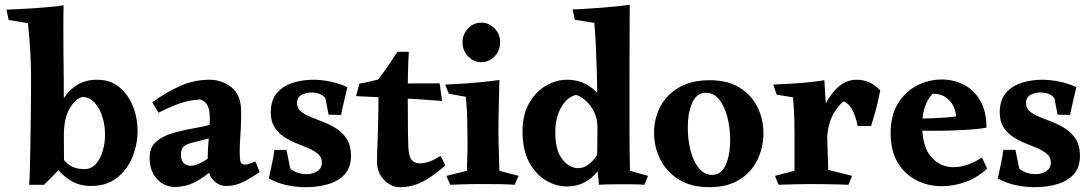

<svg xmlns="http://www.w3.org/2000/svg" viewBox="-20 -767 4523 797"><path d="M244 -745Q243 -717 243 -687.5Q243 -658 243 -629Q243 -577 243.5 -535Q244 -493 244.5 -451.5Q245 -410 245 -358Q245 -337 245 -298.5Q245 -260 245 -217Q245 -174 245.5 -137Q246 -100 246 -82L224 -63Q213 -50 196.5 -33.5Q180 -17 163 0H101Q103 -26 104 -68Q105 -110 106 -160Q107 -210 107.5 -261Q108 -312 108.5 -357Q109 -402 109 -434Q109 -493 106 -548Q103 -603 96 -671L16 -684L7 -727Q24 -728 53.5 -729Q83 -730 118 -732.5Q153 -735 186.5 -738Q220 -741 244 -745ZM383 -436Q438 -436 475 -405.5Q512 -375 531.5 -326.5Q551 -278 551 -224Q551 -167 529.5 -114.5Q508 -62 465 -28.5Q422 5 357 5Q302 5 260.5 -26Q219 -57 189 -105L215 -147Q231 -115 258 -90Q285 -65 331 -65Q358 -65 377 -85.5Q396 -106 406 -139Q416 -172 416 -208Q416 -244 406 -278.5Q396 -313 376 -337Q356 -361 326 -365Q295 -360 270 -318.5Q245 -277 245 -204L216 -291Q226 -330 247.5 -363Q269 -396 303 -416Q337 -436 383 -436Z M850 -436Q903 -436 942 -403.5Q981 -371 981 -305Q981 -262 979.5 -233Q978 -204 976.5 -181.5Q975 -159 975 -135Q975 -107 978.5 -95.5Q982 -84 998 -84Q1012 -84 1040 -97L1058 -53Q1022 -28 989 -11.5Q956 5 919 5Q888 5 865 -19.5Q842 -44 842 -97Q842 -146 846.5 -193.5Q851 -241 851 -278Q851 -309 842 -328Q833 -347 812 -354Q766 -352 724 -337Q682 -322 638 -299L612 -342Q669 -384 727.5 -410Q786 -436 850 -436ZM921 -279 861 -196Q839 -191 822 -186Q805 -181 791 -178Q757 -171 744 -160.5Q731 -150 731 -124Q731 -103 742 -91Q753 -79 772 -79Q795 -79 830.5 -100.5Q866 -122 891 -155L910 -114Q894 -94 864.5 -65Q835 -36 794 -13.5Q753 9 704 9Q679 9 655.5 -4.5Q632 -18 616.5 -45Q601 -72 601 -112Q601 -154 626.5 -177.5Q652 -201 696 -214Q740 -227 793 -236Q829 -242 860 -251.5Q891 -261 921 -279Z M1096 -26Q1104 -64 1109.5 -89.5Q1115 -115 1119 -145H1169L1185 -67Q1198 -56 1216 -50Q1234 -44 1252 -44Q1277 -44 1296.5 -56Q1316 -68 1316 -93Q1316 -114 1300.5 -127.5Q1285 -141 1261 -151.5Q1237 -162 1210 -172.5Q1183 -183 1159 -199Q1135 -215 1119.5 -239Q1104 -263 1104 -300Q1104 -351 1129 -380.5Q1154 -410 1194.5 -423Q1235 -436 1280 -436Q1315 -436 1353 -428Q1391 -420 1422 -405Q1414 -370 1407.5 -343Q1401 -316 1396 -290L1344 -291L1331 -359Q1313 -383 1272 -383Q1250 -383 1231.5 -373Q1213 -363 1213 -340Q1213 -318 1229 -304.5Q1245 -291 1270.5 -281Q1296 -271 1325 -259.5Q1354 -248 1379.5 -231Q1405 -214 1421 -187.5Q1437 -161 1437 -120Q1437 -72 1411 -43.5Q1385 -15 1342 -2.5Q1299 10 1249 10Q1211 10 1172 2Q1133 -6 1096 -26Z M1677 -552Q1674 -503 1673 -435Q1672 -367 1673 -304Q1673 -252 1673.5 -211.5Q1674 -171 1675 -156Q1677 -119 1688 -104Q1699 -89 1723 -89Q1740 -89 1759 -95Q1778 -101 1809 -120L1829 -80Q1804 -59 1775.5 -38Q1747 -17 1713.5 -3.5Q1680 10 1639 10Q1604 10 1574.5 -20Q1545 -50 1545 -96Q1545 -125 1547 -171Q1549 -217 1550 -277Q1551 -315 1551 -338.5Q1551 -362 1551 -365Q1551 -371 1539.5 -378Q1528 -385 1512.5 -392.5Q1497 -400 1485 -407Q1473 -414 1472 -420Q1496 -424 1513 -428Q1530 -432 1550 -437Q1572 -466 1589.5 -491.5Q1607 -517 1630 -552ZM1805 -421 1815 -348Q1726 -355 1636.5 -359.5Q1547 -364 1458 -368L1472 -420Z M2053 -435Q2052 -377 2050.5 -324Q2049 -271 2049 -228Q2049 -191 2050.5 -143Q2052 -95 2053 -58L2133 -37L2116 0Q2090 -2 2063.5 -2.5Q2037 -3 1984 -3Q1935 -3 1907.5 -2Q1880 -1 1849 0L1833 -37L1918 -58Q1920 -108 1920.5 -145Q1921 -182 1920 -226Q1920 -249 1919.5 -267Q1919 -285 1918 -307.5Q1917 -330 1914 -365L1843 -378L1828 -416Q1851 -417 1887.5 -419Q1924 -421 1967 -425Q2010 -429 2053 -435ZM1978 -509Q1946 -509 1923 -533Q1900 -557 1900 -592Q1900 -625 1923 -649Q1946 -673 1978 -673Q2010 -673 2033 -649Q2056 -625 2056 -592Q2056 -557 2033 -533Q2010 -509 1978 -509Z M2594 -747Q2594 -683 2593.5 -607Q2593 -531 2593 -434Q2593 -353 2593 -277.5Q2593 -202 2593.5 -144.5Q2594 -87 2595 -58L2670 -37L2655 0Q2629 -2 2604 -2Q2579 -2 2543 -2Q2516 -2 2498 -1.5Q2480 -1 2466 0Q2465 -20 2462.5 -37.5Q2460 -55 2458 -74Q2459 -119 2459.5 -164Q2460 -209 2460 -251Q2460 -280 2460 -308Q2460 -336 2459 -366Q2459 -412 2457.5 -466Q2456 -520 2453.5 -574Q2451 -628 2447 -672L2366 -685L2357 -728Q2374 -728 2404 -730Q2434 -732 2469.5 -734.5Q2505 -737 2538 -740.5Q2571 -744 2594 -747ZM2333 -436Q2388 -436 2430 -407Q2472 -378 2491 -325L2460 -240Q2460 -275 2445.5 -303.5Q2431 -332 2410 -350.5Q2389 -369 2370 -373Q2330 -361 2307.5 -318Q2285 -275 2285 -219Q2285 -143 2314 -106Q2343 -69 2380 -69Q2415 -69 2446.5 -107Q2478 -145 2490 -207L2521 -162Q2494 -89 2447.5 -41Q2401 7 2333 7Q2288 7 2245.5 -18.5Q2203 -44 2176 -94.5Q2149 -145 2149 -221Q2149 -292 2177 -340Q2205 -388 2247.5 -412Q2290 -436 2333 -436Z M2924 10Q2849 10 2798 -21.5Q2747 -53 2721 -105Q2695 -157 2695 -216Q2695 -274 2720.5 -323.5Q2746 -373 2797.5 -403.5Q2849 -434 2927 -434Q3001 -434 3050.5 -403Q3100 -372 3124.5 -322Q3149 -272 3149 -214Q3149 -155 3124 -103.5Q3099 -52 3049 -21Q2999 10 2924 10ZM2936 -41Q2974 -41 2992.5 -82.5Q3011 -124 3011 -186Q3011 -236 2999.5 -280.5Q2988 -325 2965.5 -353.5Q2943 -382 2910 -382Q2872 -382 2853.5 -340.5Q2835 -299 2835 -237Q2835 -187 2846.5 -142Q2858 -97 2881 -69Q2904 -41 2936 -41Z M3402 -434Q3403 -411 3405 -380Q3407 -349 3409 -323.5Q3411 -298 3411 -289L3418 -62L3517 -37L3502 0Q3485 -1 3457 -1.5Q3429 -2 3399 -2.5Q3369 -3 3345 -3Q3314 -3 3278 -2Q3242 -1 3212 0L3197 -37L3278 -58Q3278 -103 3278 -138.5Q3278 -174 3278 -216Q3278 -239 3277.5 -258.5Q3277 -278 3276 -302.5Q3275 -327 3272 -363L3204 -374L3190 -416Q3213 -417 3251.5 -419Q3290 -421 3331 -425Q3372 -429 3402 -434ZM3536 -436Q3564 -436 3588 -425.5Q3612 -415 3634 -392Q3628 -362 3623 -340Q3618 -318 3611.5 -296.5Q3605 -275 3596 -244H3540Q3533 -281 3519.5 -308.5Q3506 -336 3483 -346Q3458 -330 3435.5 -286.5Q3413 -243 3413 -171L3374 -229Q3382 -285 3405 -332Q3428 -379 3461.5 -407.5Q3495 -436 3536 -436Z M3889 -437Q3939 -437 3981.5 -415Q4024 -393 4049.5 -348.5Q4075 -304 4075 -237Q4053 -233 4017 -230Q3981 -227 3938 -225.5Q3895 -224 3852 -224Q3820 -224 3797 -225Q3774 -226 3766 -227V-275Q3777 -275 3799.5 -275Q3822 -275 3850 -276Q3878 -277 3904.5 -279Q3931 -281 3949 -284Q3948 -305 3937.5 -326.5Q3927 -348 3906 -363Q3885 -378 3852 -378Q3832 -359 3820 -325.5Q3808 -292 3808 -248Q3808 -158 3845.5 -115.5Q3883 -73 3938 -73Q3994 -73 4056 -113L4078 -67Q4035 -28 3986 -11Q3937 6 3889 6Q3833 6 3784.5 -18.5Q3736 -43 3706.5 -92Q3677 -141 3677 -214Q3677 -288 3707.5 -337.5Q3738 -387 3786.5 -412Q3835 -437 3889 -437Z M4122 -26Q4130 -64 4135.5 -89.5Q4141 -115 4145 -145H4195L4211 -67Q4224 -56 4242 -50Q4260 -44 4278 -44Q4303 -44 4322.5 -56Q4342 -68 4342 -93Q4342 -114 4326.5 -127.5Q4311 -141 4287 -151.5Q4263 -162 4236 -172.5Q4209 -183 4185 -199Q4161 -215 4145.5 -239Q4130 -263 4130 -300Q4130 -351 4155 -380.5Q4180 -410 4220.5 -423Q4261 -436 4306 -436Q4341 -436 4379 -428Q4417 -420 4448 -405Q4440 -370 4433.5 -343Q4427 -316 4422 -290L4370 -291L4357 -359Q4339 -383 4298 -383Q4276 -383 4257.5 -373Q4239 -363 4239 -340Q4239 -318 4255 -304.5Q4271 -291 4296.5 -281Q4322 -271 4351 -259.5Q4380 -248 4405.5 -231Q4431 -214 4447 -187.5Q4463 -161 4463 -120Q4463 -72 4437 -43.5Q4411 -15 4368 -2.5Q4325 10 4275 10Q4237 10 4198 2Q4159 -6 4122 -26Z"/></svg>

Font: Ruwudu
Style: Bold
Weight: 700
Designer: Becca Hirsbrunner Spalinger
Foundry: SIL International
Version: Version 3.000